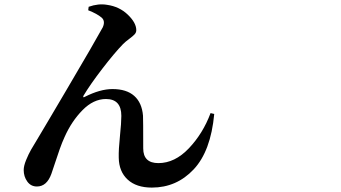

<svg xmlns="http://www.w3.org/2000/svg" viewBox="-20 -807 1540 866"><path d="M438.5 -727.5Q418 -745.1 377.9 -760.7L379.9 -776.4Q423.8 -792 462.9 -785.2Q518.6 -777.3 556.6 -740.7Q594.7 -704.1 594.7 -670.9Q594.7 -660.2 586.9 -651.9Q579.1 -643.6 562.5 -631.3Q545.9 -619.1 535.2 -608.4Q497.1 -569.3 441.9 -497.6Q386.7 -425.8 356.4 -375Q354.5 -370.1 356 -368.7Q357.4 -367.2 362.3 -370.1Q431.6 -405.3 487.3 -405.3Q550.8 -405.3 585.4 -374.5Q620.1 -343.8 625 -285.2Q626 -269.5 626 -137.7Q626 -71.3 694.3 -71.3Q768.6 -71.3 832 -138.2Q895.5 -205.1 929.7 -296.9L946.3 -293Q930.7 -125 853.5 -43Q776.4 39.1 665 39.1Q594.7 39.1 555.7 2.9Q516.6 -33.2 515.6 -95.7Q514.6 -131.8 521 -192.9Q527.3 -253.9 527.3 -284.2Q527.3 -360.4 458 -360.4Q401.4 -360.4 352.1 -310.1Q302.7 -259.8 271.5 -189.5Q259.8 -164.1 249.5 -134.8Q239.3 -105.5 228 -71.3Q216.8 -37.1 211.9 -23.4Q191.4 34.2 146.5 34.2Q119.1 34.2 103 11.7Q86.9 -10.7 86.9 -40Q86.9 -58.6 97.7 -85Q108.4 -111.3 120.1 -131.8Q131.8 -152.3 157.7 -194.8Q183.6 -237.3 196.3 -259.8Q218.8 -297.9 279.3 -400.4Q339.8 -502.9 384.8 -580.6Q429.7 -658.2 443.4 -683.6Q456.1 -711.9 438.5 -727.5Z"/></svg>

Font: Bpmf Zihi Serif Bold
Style: Bold
Weight: 700
Foundry: But Ko
Version: Version 1.320